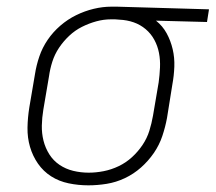

<svg xmlns="http://www.w3.org/2000/svg" viewBox="-20 -548 647 576"><path d="M245 8Q215 8 186 2Q157 -4 133.5 -19Q110 -34 94 -57Q78 -80 70 -107.5Q62 -135 62.5 -165Q63 -195 68 -226L85 -326Q89 -352 98 -378.5Q107 -405 123 -428.5Q139 -452 161 -471Q183 -490 208.5 -502.5Q234 -515 261 -521.5Q288 -528 314 -528H331L607 -520L601 -482L448 -486Q468 -470 480 -448Q492 -426 498 -400.5Q504 -375 503 -348Q502 -321 497 -294L481 -194Q476 -167 467 -140Q458 -113 441.5 -89Q425 -65 403 -45.5Q381 -26 354.5 -13.5Q328 -1 300 3.5Q272 8 245 8ZM246 -30Q268 -30 291 -34.5Q314 -39 336 -49.5Q358 -60 376 -76.5Q394 -93 407.5 -113Q421 -133 428 -155.5Q435 -178 439 -201L456 -301Q459 -323 460 -345.5Q461 -368 457 -389Q453 -410 443 -428.5Q433 -447 417 -460.5Q401 -474 381 -481Q361 -488 338 -489L325 -490H313Q291 -490 269 -484Q247 -478 226 -467.5Q205 -457 187.5 -440.5Q170 -424 157 -404.5Q144 -385 137 -363Q130 -341 127 -319L110 -219Q106 -195 105.5 -171.5Q105 -148 110.5 -126Q116 -104 128 -85Q140 -66 158.5 -53.5Q177 -41 199.5 -35.5Q222 -30 246 -30Z"/></svg>

Font: Iosevka XLt Ex Obl
Style: Regular
Weight: 200
Width: 7
Italic angle: -9°
Monospace: yes
Designer: Belleve Invis
Foundry: Belleve Invis
Version: Version 32.5.0; ttfautohint (v1.8.4)